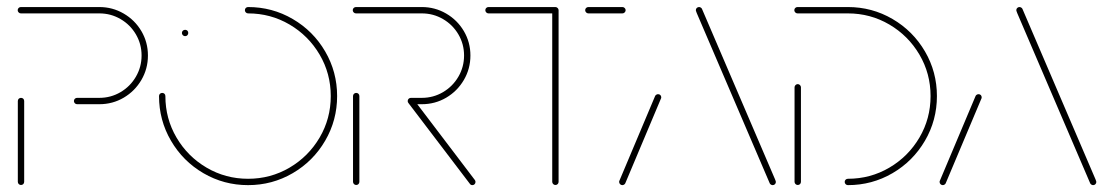

<svg xmlns="http://www.w3.org/2000/svg" viewBox="-20 -539 3234 559"><path d="M41.1 -0.4Q37.4 -0.4 34.6 -3.1Q31.9 -5.9 31.9 -9.6V-244.8Q31.9 -248.9 34.6 -251.5Q37.4 -254.1 41.1 -254.1Q45.2 -254.1 47.8 -251.5Q50.4 -248.9 50.4 -244.8V-9.6Q50.4 -5.9 47.8 -3.1Q45.2 -0.4 41.1 -0.4ZM195.2 -244.8Q195.2 -248.9 198 -251.5Q200.7 -254.1 204.4 -254.1H269.3Q302.6 -254.1 330.9 -270.7Q359.3 -287.4 375.7 -315.7Q392.2 -344.1 392.2 -377.4Q392.2 -410.7 375.7 -438.9Q359.3 -467 330.9 -483.5Q302.6 -500 269.3 -500H40.7Q37 -500 34.3 -502.8Q31.5 -505.6 31.5 -509.3Q31.5 -513.3 34.3 -515.9Q37 -518.5 40.7 -518.5H269.3Q307.4 -518.5 340 -499.6Q372.6 -480.7 391.7 -448.3Q410.7 -415.9 410.7 -377.4Q410.7 -338.9 391.7 -306.3Q372.6 -273.7 340.2 -254.6Q307.8 -235.6 269.3 -235.6H204.4Q200.7 -235.6 198 -238.3Q195.2 -241.1 195.2 -244.8Z M509.6 -443Q509.6 -447 512.4 -449.6Q515.2 -452.2 518.9 -452.2Q523 -452.2 525.6 -449.6Q528.1 -447 528.1 -443Q528.1 -439.3 525.6 -436.5Q523 -433.7 518.9 -433.7Q515.2 -433.7 512.4 -436.5Q509.6 -439.3 509.6 -443ZM693 -509.3Q693 -513.3 695.7 -515.9Q698.5 -518.5 702.2 -518.5Q772.6 -518.5 832.2 -483.7Q891.9 -448.9 926.7 -389.3Q961.5 -329.6 961.5 -259.3Q961.5 -188.9 926.7 -129.3Q891.9 -69.6 832.2 -34.8Q772.6 0 702.2 0Q631.9 0 572.2 -34.8Q512.6 -69.6 477.8 -129.3Q443 -188.9 443 -259.3Q443 -263.3 445.7 -265.9Q448.5 -268.5 452.2 -268.5Q456.3 -268.5 458.9 -265.9Q461.5 -263.3 461.5 -259.3Q461.5 -193.7 493.9 -138.5Q526.3 -83.3 581.5 -50.9Q636.7 -18.5 702.2 -18.5Q767.8 -18.5 823 -50.9Q878.1 -83.3 910.6 -138.5Q943 -193.7 943 -259.3Q943 -324.8 910.6 -380Q878.1 -435.2 823 -467.6Q767.8 -500 702.2 -500Q698.5 -500 695.7 -502.8Q693 -505.6 693 -509.3Z M1017 -0.4Q1013.3 -0.4 1010.6 -3.1Q1007.8 -5.9 1007.8 -9.6V-259.3Q1007.8 -263.3 1010.6 -265.9Q1013.3 -268.5 1017 -268.5Q1021.1 -268.5 1023.7 -265.9Q1026.3 -263.3 1026.3 -259.3V-9.6Q1026.3 -5.9 1023.7 -3.1Q1021.1 -0.4 1017 -0.4ZM1364.4 -9.3Q1364.4 -5.6 1361.9 -2.8Q1359.3 0 1355.2 0Q1350.7 0 1348.1 -3.7L1168.9 -239.3Q1167 -241.9 1167 -244.8Q1167 -248.9 1169.8 -251.5Q1172.6 -254.1 1176.3 -254.1Q1180.7 -254.1 1183.7 -250.4L1362.6 -14.8Q1364.4 -12.2 1364.4 -9.3ZM1167 -244.8Q1167 -248.9 1169.8 -251.5Q1172.6 -254.1 1176.3 -254.1H1208.1Q1241.5 -254.1 1269.8 -270.7Q1298.1 -287.4 1314.6 -315.7Q1331.1 -344.1 1331.1 -377.4Q1331.1 -410.7 1314.6 -438.9Q1298.1 -467 1269.8 -483.5Q1241.5 -500 1208.1 -500H1016.3Q1012.6 -500 1009.8 -502.8Q1007 -505.6 1007 -509.3Q1007 -513.3 1009.8 -515.9Q1012.6 -518.5 1016.3 -518.5H1208.1Q1246.3 -518.5 1278.9 -499.6Q1311.5 -480.7 1330.6 -448.3Q1349.6 -415.9 1349.6 -377.4Q1349.6 -338.9 1330.6 -306.3Q1311.5 -273.7 1279.1 -254.6Q1246.7 -235.6 1208.1 -235.6H1176.3Q1172.6 -235.6 1169.8 -238.3Q1167 -241.1 1167 -244.8Z M1606.3 -509.3V-9.6Q1606.3 -5.9 1603.7 -3.1Q1601.1 -0.4 1597 -0.4Q1593.3 -0.4 1590.6 -3.1Q1587.8 -5.9 1587.8 -9.6V-509.3ZM1393 -509.3Q1393 -513.3 1395.7 -515.9Q1398.5 -518.5 1402.2 -518.5H1597Q1600.7 -518.5 1603.5 -515.7Q1606.3 -513 1606.3 -509.3Q1606.3 -505.6 1603.5 -502.8Q1600.7 -500 1597 -500H1402.2Q1398.5 -500 1395.7 -502.8Q1393 -505.6 1393 -509.3ZM1683.7 -509.3Q1683.7 -513.3 1686.5 -515.9Q1689.3 -518.5 1693 -518.5H1792.2Q1795.9 -518.5 1798.7 -515.7Q1801.5 -513 1801.5 -509.3Q1801.5 -505.6 1798.7 -502.8Q1795.9 -500 1792.2 -500H1693Q1689.3 -500 1686.5 -502.8Q1683.7 -505.6 1683.7 -509.3Z M1791.9 0Q1788.1 0 1785.4 -2.8Q1782.6 -5.6 1782.6 -9.3Q1782.6 -11.5 1783.3 -12.6L1887.4 -259.6Q1888.5 -261.9 1890.9 -263.3Q1893.3 -264.8 1895.9 -264.8Q1900 -264.8 1902.6 -262.2Q1905.2 -259.6 1905.2 -255.6Q1905.2 -253.3 1904.4 -252.2L1800.4 -5.2Q1799.3 -3 1796.9 -1.5Q1794.4 0 1791.9 0ZM2238.9 -9.3Q2238.9 -5.6 2236.3 -2.8Q2233.7 0 2229.6 0Q2227 0 2224.6 -1.5Q2222.2 -3 2221.1 -5.2L2008.5 -501.1Q2005.9 -507.8 2005.9 -509.3Q2005.9 -513.3 2008.7 -515.9Q2011.5 -518.5 2015.2 -518.5Q2017.8 -518.5 2020.2 -517Q2022.6 -515.6 2023.7 -513.3L2236.3 -17.4Q2238.9 -11.1 2238.9 -9.3Z M2302.6 -294.1Q2306.3 -294.1 2309.1 -291.3Q2311.9 -288.5 2311.9 -284.8V-9.6Q2311.9 -5.9 2309.3 -3.1Q2306.7 -0.4 2302.6 -0.4Q2298.9 -0.4 2296.1 -3.1Q2293.3 -5.9 2293.3 -9.6V-284.8Q2293.3 -288.5 2296.1 -291.3Q2298.9 -294.1 2302.6 -294.1ZM2439.3 -9.3Q2439.3 -13.3 2442 -15.9Q2444.8 -18.5 2448.5 -18.5Q2514.1 -18.5 2569.3 -50.9Q2624.4 -83.3 2656.9 -138.5Q2689.3 -193.7 2689.3 -259.3Q2689.3 -324.8 2656.9 -380Q2624.4 -435.2 2569.3 -467.6Q2514.1 -500 2448.5 -500H2301.9Q2298.1 -500 2295.4 -502.8Q2292.6 -505.6 2292.6 -509.3Q2292.6 -513.3 2295.4 -515.9Q2298.1 -518.5 2301.9 -518.5H2448.5Q2518.9 -518.5 2578.5 -483.7Q2638.1 -448.9 2673 -389.3Q2707.8 -329.6 2707.8 -259.3Q2707.8 -188.9 2673 -129.3Q2638.1 -69.6 2578.5 -34.8Q2518.9 0 2448.5 0Q2444.8 0 2442 -2.8Q2439.3 -5.6 2439.3 -9.3Z M2724.8 0Q2721.1 0 2718.3 -2.8Q2715.6 -5.6 2715.6 -9.3Q2715.6 -11.5 2716.3 -12.6L2820.4 -259.6Q2821.5 -261.9 2823.9 -263.3Q2826.3 -264.8 2828.9 -264.8Q2833 -264.8 2835.6 -262.2Q2838.1 -259.6 2838.1 -255.6Q2838.1 -253.3 2837.4 -252.2L2733.3 -5.2Q2732.2 -3 2729.8 -1.5Q2727.4 0 2724.8 0ZM3171.9 -9.3Q3171.9 -5.6 3169.3 -2.8Q3166.7 0 3162.6 0Q3160 0 3157.6 -1.5Q3155.2 -3 3154.1 -5.2L2941.5 -501.1Q2938.9 -507.8 2938.9 -509.3Q2938.9 -513.3 2941.7 -515.9Q2944.4 -518.5 2948.1 -518.5Q2950.7 -518.5 2953.1 -517Q2955.6 -515.6 2956.7 -513.3L3169.3 -17.4Q3171.9 -11.1 3171.9 -9.3Z"/></svg>

Font: 26F Galaxy Hebrew Hairline
Style: Regular
Weight: 50
Designer: C₂₉H₂₅N₃O₅
Version: Version 1.000